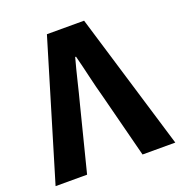

<svg xmlns="http://www.w3.org/2000/svg" viewBox="-127 -755 810 859"><g transform="rotate(-20 278.0 -326.0)"><path d="M-7 0H143L220 -304C239 -375 253 -441 273 -513H277C296 -441 309 -375 329 -304L407 0H563L366 -652H189Z"/></g></svg>

Font: Giro Sans Regular
Style: Bold
Weight: 700
Designer: Paul D. Hunt
Foundry: Adobe Systems Incorporated
Version: Version 1.000;PS 1.0;hotconv 1.0.88;makeotf.lib2.5.647800